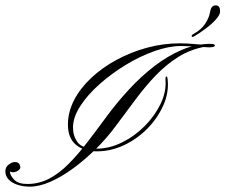

<svg xmlns="http://www.w3.org/2000/svg" viewBox="-132 -697 843 718"><path d="M-21 1Q-44 1 -65 -5.5Q-86 -12 -99 -25Q-112 -38 -112 -57Q-112 -72 -99.5 -81.5Q-87 -91 -77 -91Q-64 -91 -60 -84Q-56 -77 -56 -71Q-56 -65 -63.5 -59.5Q-71 -54 -79 -53Q-86 -52 -90.5 -54Q-95 -56 -95 -56Q-95 -42 -79.5 -25.5Q-64 -9 -30 -9Q14 -9 52 -29Q90 -49 125 -84.5Q160 -120 194.5 -165Q229 -210 265 -259Q304 -312 349.5 -361.5Q395 -411 445 -449.5Q495 -488 548 -510.5Q601 -533 655 -533Q672 -533 671.5 -526.5Q671 -520 650 -520Q642 -520 620 -521.5Q598 -523 576.5 -524Q555 -525 545 -525Q500 -525 446 -506Q392 -487 338.5 -454.5Q285 -422 240 -382Q195 -342 168 -300Q141 -258 141 -220Q141 -188 158.5 -164.5Q176 -141 228 -141Q277 -141 324.5 -164.5Q372 -188 409.5 -226Q447 -264 468.5 -308.5Q490 -353 487 -396Q486 -410 490 -411Q494 -412 495 -399Q500 -351 479 -303.5Q458 -256 420 -217Q382 -178 332.5 -154.5Q283 -131 230 -131Q181 -131 151.5 -156Q122 -181 122 -231Q122 -278 145 -322.5Q168 -367 209 -405.5Q250 -444 303.5 -473Q357 -502 417.5 -518.5Q478 -535 541 -535Q565 -535 591.5 -532.5Q618 -530 636 -530Q647 -530 645 -527Q643 -524 638 -523Q581 -513 535.5 -484.5Q490 -456 451 -415.5Q412 -375 376 -326.5Q340 -278 301 -226Q268 -181 227 -140.5Q186 -100 142.5 -68Q99 -36 57 -17.5Q15 1 -21 1ZM594 -561Q587 -557 585 -561Q583 -565 590 -569Q621 -586 635.5 -608.5Q650 -631 653 -650Q655 -663 660 -670Q665 -677 675 -677Q682 -677 686.5 -672Q691 -667 691 -654Q691 -642 676 -625Q661 -608 638.5 -591Q616 -574 594 -561Z"/></svg>

Font: Kapakana
Style: Regular
Weight: 400
Designer: Kousuke Nagai
Version: Version 1.002